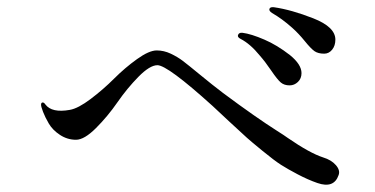

<svg xmlns="http://www.w3.org/2000/svg" viewBox="-20 -694 1040 533"><path d="M653 -603Q677 -600 714 -584Q749 -569 785 -541Q817 -515 817 -491Q817 -476 807 -466.5Q797 -457 784 -457Q769 -457 759.5 -465Q750 -473 733 -498Q716 -523 701 -540Q675 -572 648 -586Q638 -591 641 -597.5Q644 -604 653 -603ZM740 -674Q789 -667 850 -643Q911 -619 911 -584Q911 -567 902 -556Q893 -545 880 -545Q863 -545 853 -552Q843 -559 826 -580Q809 -601 791 -617Q763 -642 735 -658Q726 -664 728 -669.5Q730 -675 740 -674ZM106 -404Q124 -380 174 -389Q197 -393 232 -419.5Q267 -446 297 -476Q327 -506 360.5 -530Q394 -554 415 -554Q435 -554 454 -545Q473 -536 487.5 -525Q502 -514 536 -486Q570 -458 599 -436Q646 -401 684 -374.5Q722 -348 746.5 -332.5Q771 -317 779 -311Q840 -269 877 -257Q900 -250 912.5 -235.5Q925 -221 920 -208Q907 -170 861 -186Q835 -195 806.5 -210Q778 -225 760 -236.5Q742 -248 709 -275Q676 -302 665.5 -311.5Q655 -321 615.5 -357.5Q576 -394 570 -400Q445 -513 417 -513Q396 -513 364.5 -481Q333 -449 306 -410Q279 -371 246.5 -338.5Q214 -306 191 -306Q167 -306 146.5 -319.5Q126 -333 115.5 -351Q105 -369 99.5 -383.5Q94 -398 94 -403Q94 -409 98 -409.5Q102 -410 106 -404Z"/></svg>

Font: TsukuhouMincho
Style: Regular
Weight: 400
Designer: Iose
Foundry: Typographish
Version: Version 1.001; ttfautohint (v1.8.3)